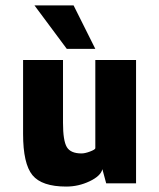

<svg xmlns="http://www.w3.org/2000/svg" viewBox="-20 -675 586 707"><path d="M107 -655H251L331 -495H226ZM357 -52Q351 -27 310 -7.5Q269 12 224 12Q134 12 99.5 -30Q65 -72 65 -182V-454H212V-223Q212 -157 226 -133.5Q240 -110 280 -110Q293 -110 311.5 -117Q330 -124 331 -129V-454H481V0H371Z"/></svg>

Font: Tajawal Black
Style: Regular
Weight: 900
Designer: Boutros Fonts
Foundry: Created by Boutros International 2017
Version: Version 1.700